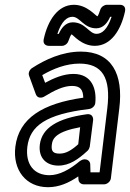

<svg xmlns="http://www.w3.org/2000/svg" viewBox="-20 -743 542 800"><path d="M94 -132C105 -218 170 -267 352 -289C365 -291 376 -302 377 -314C383 -371 364 -435 286 -435C244 -435 203 -417 168 -398L156 -430C202 -457 256 -478 311 -478C405 -478 443 -421 427 -291L395 -25H357L356 -58C356 -70 346 -79 334 -79H331C325 -79 317 -75 313 -72C271 -37 228 -13 186 -13C123 -13 85 -57 94 -132ZM44 -132C32 -35 88 37 180 37C226 37 267 19 306 -8L307 4C307 16 317 25 329 25H414C425 25 440 15 442 0L477 -291C495 -435 445 -528 317 -528C240 -528 168 -495 113 -459C103 -452 97 -439 101 -428L129 -351C136 -331 156 -335 165 -341C206 -366 244 -385 280 -385C315 -385 326 -369 327 -336C158 -312 59 -251 44 -132ZM146 -141C139 -83 175 -53 223 -53C270 -53 307 -80 345 -115C350 -120 353 -127 354 -132L368 -242C369 -252 365 -270 342 -267C219 -250 155 -210 146 -141ZM196 -141C199 -168 217 -195 314 -213L306 -142C276 -115 253 -103 229 -103C203 -103 192 -111 196 -141ZM219 -602C237 -656 260 -673 282 -673C313 -673 329 -625 381 -625C411 -625 429 -650 439 -673H445C427 -619 404 -602 382 -602C351 -602 336 -650 283 -650C253 -650 235 -625 225 -602ZM162 -579C158 -558 173 -552 184 -552H239C249 -552 261 -560 265 -572C270 -587 275 -597 278 -600C285 -598 319 -552 375 -552C442 -552 484 -617 501 -696C505 -717 491 -723 480 -723H425C415 -723 402 -715 398 -703C393 -688 389 -678 386 -675C378 -677 343 -723 288 -723C221 -723 179 -658 162 -579Z"/></svg>

Font: Falling Sky
Style: CondOuObl
Weight: 400
Designer: Paul D. Hunt
Foundry: Adobe Systems Incorporated
Version: Version 1.02